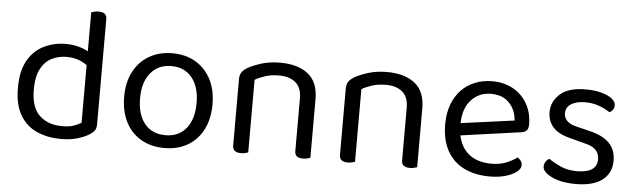

<svg xmlns="http://www.w3.org/2000/svg" viewBox="-45 -814 3261 985"><g transform="rotate(5 1586.0 -321.0)"><path d="M390 -79V-415L470 -416V-76Q470 -57 461.5 -45.5Q453 -34 435 -23Q415 -10 378 1.5Q341 13 293 13Q221 13 166 -12Q111 -37 80 -90.5Q49 -144 49 -229Q49 -316 79.5 -370Q110 -424 162 -449.5Q214 -475 276 -475Q315 -475 350 -464Q385 -453 405 -437V-363Q386 -382 355.5 -395.5Q325 -409 284 -409Q243 -409 208 -391.5Q173 -374 152 -334Q131 -294 131 -227Q131 -136 175 -94.5Q219 -53 292 -53Q327 -53 349.5 -60.5Q372 -68 390 -79ZM470 -396 390 -395V-648Q395 -650 405.5 -652.5Q416 -655 427 -655Q449 -655 459.5 -646.5Q470 -638 470 -619Z M1051 -231Q1051 -157 1023 -102Q995 -47 944 -17Q893 13 824 13Q755 13 703.5 -17Q652 -47 624 -102Q596 -157 596 -231Q596 -306 624.5 -360.5Q653 -415 704.5 -445Q756 -475 824 -475Q892 -475 943 -445Q994 -415 1022.5 -360.5Q1051 -306 1051 -231ZM824 -409Q757 -409 717.5 -361.5Q678 -314 678 -231Q678 -147 716.5 -100Q755 -53 824 -53Q892 -53 930.5 -100.5Q969 -148 969 -231Q969 -314 930.5 -361.5Q892 -409 824 -409Z M1575 -305V-203H1495V-301Q1495 -357 1463.5 -383Q1432 -409 1379 -409Q1339 -409 1308 -399Q1277 -389 1255 -376V-203H1175V-372Q1175 -393 1183.5 -406.5Q1192 -420 1213 -433Q1239 -448 1282 -461.5Q1325 -475 1379 -475Q1470 -475 1522.5 -433.5Q1575 -392 1575 -305ZM1175 -258H1255V-2Q1250 0 1240 2.5Q1230 5 1218 5Q1197 5 1186 -3.5Q1175 -12 1175 -31ZM1495 -258H1575V-2Q1570 0 1559.5 2.5Q1549 5 1538 5Q1516 5 1505.5 -3.5Q1495 -12 1495 -31Z M2125 -305V-203H2045V-301Q2045 -357 2013.5 -383Q1982 -409 1929 -409Q1889 -409 1858 -399Q1827 -389 1805 -376V-203H1725V-372Q1725 -393 1733.5 -406.5Q1742 -420 1763 -433Q1789 -448 1832 -461.5Q1875 -475 1929 -475Q2020 -475 2072.5 -433.5Q2125 -392 2125 -305ZM1725 -258H1805V-2Q1800 0 1790 2.5Q1780 5 1768 5Q1747 5 1736 -3.5Q1725 -12 1725 -31ZM2045 -258H2125V-2Q2120 0 2109.5 2.5Q2099 5 2088 5Q2066 5 2055.5 -3.5Q2045 -12 2045 -31Z M2304 -180 2300 -243 2602 -284Q2598 -339 2564 -374.5Q2530 -410 2470 -410Q2408 -410 2367.5 -365.5Q2327 -321 2327 -238V-216Q2334 -136 2379.5 -94.5Q2425 -53 2504 -53Q2546 -53 2580 -67Q2614 -81 2634 -97Q2645 -90 2651.5 -80.5Q2658 -71 2658 -59Q2658 -40 2636.5 -23.5Q2615 -7 2579.5 3Q2544 13 2500 13Q2423 13 2366.5 -15Q2310 -43 2279.5 -98.5Q2249 -154 2249 -234Q2249 -291 2265.5 -335.5Q2282 -380 2311.5 -411Q2341 -442 2382 -458.5Q2423 -475 2471 -475Q2532 -475 2578.5 -449Q2625 -423 2651.5 -376.5Q2678 -330 2678 -270Q2678 -248 2668 -238.5Q2658 -229 2640 -227Z M3126 -123Q3126 -59 3079 -23Q3032 13 2943 13Q2867 13 2819 -10.5Q2771 -34 2771 -62Q2771 -74 2777.5 -85.5Q2784 -97 2797 -104Q2824 -85 2860 -69Q2896 -53 2942 -53Q3046 -53 3046 -123Q3046 -152 3028.5 -170.5Q3011 -189 2977 -197L2894 -219Q2833 -234 2805 -265.5Q2777 -297 2777 -344Q2777 -397 2820 -436Q2863 -475 2951 -475Q2998 -475 3033 -465.5Q3068 -456 3087.5 -440.5Q3107 -425 3107 -407Q3107 -394 3100.5 -384Q3094 -374 3083 -369Q3071 -377 3052.5 -386.5Q3034 -396 3009 -402.5Q2984 -409 2954 -409Q2910 -409 2883 -392Q2856 -375 2856 -344Q2856 -322 2871.5 -305.5Q2887 -289 2921 -281L2990 -264Q3058 -248 3092 -213.5Q3126 -179 3126 -123Z"/></g></svg>

Font: Baloo Bhaina 2
Style: Regular
Weight: 400
Designer: Yesha Goshar, Manish Minz, Shuchita Grover and Ek Type
Foundry: Ek Type
Version: Version 1.700